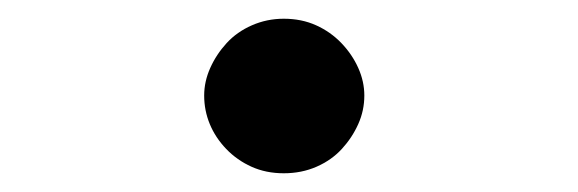

<svg xmlns="http://www.w3.org/2000/svg" viewBox="-20 -187 617 205"><path d="M198 -85Q198 -100 204.5 -114.5Q211 -129 222 -141Q233 -153 249 -160Q265 -167 283 -167Q302 -167 317.5 -160Q333 -153 344.5 -141Q356 -129 362.5 -114.5Q369 -100 369 -85Q369 -69 362.5 -54.5Q356 -40 345 -28Q334 -16 318 -9Q302 -2 283 -2Q264 -2 248.5 -9Q233 -16 221.5 -28Q210 -40 204 -54.5Q198 -69 198 -85Z"/></svg>

Font: Codetta
Style: Bold
Weight: 700
Designer: Ulrich Proeller
Foundry: PROSA GmbH
Version: Version 2.00;September 29, 2018;FontCreator 11.5.0.2427 64-b